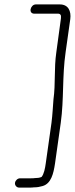

<svg xmlns="http://www.w3.org/2000/svg" viewBox="-20 -739 339 869"><path d="M136 -677H245C252 -677 257 -670 256 -664C256 -659 256 -655 255 -650L235 -503C224 -428 232 -361 222 -289C219 -253 218 -222 213 -183L187 1C184 23 179 49 168 62C158 66 149 67 138 67C133 68 126 68 121 68H71C60 68 50 77 48 88C46 99 55 110 66 110H116C121 110 127 110 133 109C149 109 159 107 173 103C211 92 222 48 229 1L255 -183C270 -291 261 -393 277 -503L298 -652C303 -689 289 -719 251 -719H142C118 -719 106 -677 136 -677Z"/></svg>

Font: PolanStronk
Style: Ita
Weight: 500
Version: Version 1.0